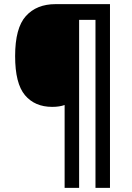

<svg xmlns="http://www.w3.org/2000/svg" viewBox="-20 -780 636 927"><path d="M511 127H441V-684H362V127H292V-273Q267 -264 232 -264Q148 -264 100.5 -320.5Q53 -377 53 -509Q53 -645 105 -702.5Q157 -760 248 -760H511Z"/></svg>

Font: Noto Sans Arabic UI SmCn SmBd
Style: Regular
Weight: 600
Width: 4
Designer: Monotype Design Team, Nadine Chahine and Nizar Qandah
Foundry: Monotype Imaging Inc.
Version: Version 2.010; ttfautohint (v1.8.4.7-5d5b)